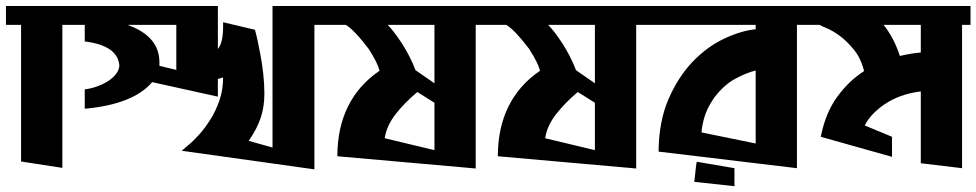

<svg xmlns="http://www.w3.org/2000/svg" viewBox="-21 -564 3280 645"><path d="M-1 -543.9H216.8V-480.5H188.5V0L49.8 -21.5V-480.5H-1Z M710.9 -399.4Q728.5 -420.9 728.5 -473.6V-489.3L835.9 -463.9V-461.9Q838.9 -452.1 843.8 -430.2Q848.6 -408.2 854 -379.4Q859.4 -350.6 863.3 -316.4Q867.2 -282.2 867.2 -249Q867.2 -206.1 855 -168.9Q842.8 -131.8 814.5 -90.8L894.5 -68.4V-543.9H1064.5V-480.5H1035.2V4.9L588.9 -57.6L590.8 -58.6L611.3 -76.2Q627 -88.9 647 -110.8Q667 -132.8 685.5 -162.1Q704.1 -191.4 716.3 -227.1Q728.5 -262.7 728.5 -303.7L710.9 -298.8V-239.3L490.2 -288.1Q427.7 -214.8 269.5 -199.2H263.7V-263.7Q286.1 -266.6 307.1 -274.4Q328.1 -282.2 344.2 -293Q360.4 -303.7 370.1 -317.4Q379.9 -331.1 379.9 -344.7Q374 -411.1 263.7 -424.8V-480.5H211.9V-543.9H710.9ZM571.3 -329.1V-480.5H407.2Q514.6 -442.4 514.6 -354.5V-342.8Z M1604.5 -480.5H1577.1V2L1112.3 -39.1Q1112.3 -133.8 1147.9 -206.1Q1183.6 -278.3 1253.9 -326.2L1252 -333Q1250 -340.8 1242.2 -356.9Q1234.4 -373 1217.8 -399.4Q1168.9 -463.9 1140.6 -480.5H1062.5V-543.9H1604.5ZM1380.9 -254.9Q1336.9 -217.8 1307.1 -179.2Q1277.3 -140.6 1271.5 -99.6L1438.5 -59.6V-218.8ZM1438.5 -480.5H1281.2Q1302.7 -459 1329.6 -417.5Q1356.4 -376 1375 -328.1L1438.5 -284.2Z M2143.6 -480.5H2116.2V2L1651.4 -39.1Q1651.4 -133.8 1687 -206.1Q1722.7 -278.3 1793 -326.2L1791 -333Q1789.1 -340.8 1781.2 -356.9Q1773.4 -373 1756.8 -399.4Q1708 -463.9 1679.7 -480.5H1601.6V-543.9H2143.6ZM1919.9 -254.9Q1876 -217.8 1846.2 -179.2Q1816.4 -140.6 1810.5 -99.6L1977.5 -59.6V-218.8ZM1977.5 -480.5H1820.3Q1841.8 -459 1868.7 -417.5Q1895.5 -376 1914.1 -328.1L1977.5 -284.2Z M2686.5 -480.5H2656.2V1L2191.4 -54.7Q2192.4 -157.2 2225.1 -231.9Q2257.8 -306.6 2306.2 -356.9Q2354.5 -407.2 2411.6 -434.1Q2468.8 -460.9 2517.6 -465.8V-480.5H2140.6V-543.9H2686.5ZM2517.6 -82V-327.1Q2488.3 -320.3 2449.7 -299.8Q2411.1 -279.3 2377.9 -235.4Q2352.5 -198.2 2344.2 -166.5Q2335.9 -134.8 2335.9 -119.1ZM2446.3 1V61.5L2311.5 46.9L2312.5 36.1Q2313.5 29.3 2314.5 19.5Q2315.4 9.8 2316.4 1Q2317.4 -7.8 2318.4 -14.2Q2319.3 -20.5 2320.3 -20.5Z M3210.9 1 3072.3 -15.6V-256.8Q3044.9 -253.9 3016.6 -245.1Q2988.3 -236.3 2963.4 -221.7Q2938.5 -207 2917.5 -187Q2896.5 -167 2883.8 -142.6L2975.6 -104.5V-37.1L2736.3 -104.5Q2752 -184.6 2791.5 -238.8Q2831.1 -293 2881.8 -325.2Q2871.1 -368.2 2847.7 -397Q2824.2 -425.8 2800.3 -443.4Q2776.4 -460.9 2756.3 -469.2Q2736.3 -477.5 2732.4 -480.5H2681.6V-543.9H3239.3V-480.5H3210.9ZM3002 -376Q3040 -384.8 3072.3 -387.7V-480.5H2947.3Q2982.4 -436.5 3002 -376Z"/></svg>

Font: Shorif Bongobondhu ANSI V2
Style: Regular
Weight: 400
Designer: Shorif Uddin Shishir, Shorif art & Design, e-mail : shorifart@gmail.com, facebook : Shorif2001
Foundry: Lipighor Font Foundry
Version: Designed By Shorif Uddin Shishir | Build By Niladri Shekhar 